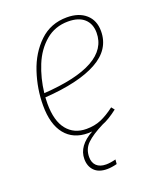

<svg xmlns="http://www.w3.org/2000/svg" viewBox="-136 -612 734 891"><g transform="rotate(-20 231.0 -166.0)"><path d="M82 -214Q81 -204 81 -183Q81 -98 116 -54.5Q151 -11 212 -11Q252 -11 284 -24.5Q316 -38 353 -66L365 -51Q321 -17 289 -5Q233 23 205.5 49.5Q178 76 178 116Q178 144 194.5 159.5Q211 175 241 175Q262 175 289 168L287 190Q260 197 238 197Q197 197 175.5 175Q154 153 154 117Q154 52 232 9Q226 10 212 10Q139 10 99 -39.5Q59 -89 59 -182Q59 -264 85.5 -344Q112 -424 167 -476.5Q222 -529 302 -529Q361 -529 395.5 -498.5Q430 -468 430 -415Q430 -324 339.5 -274.5Q249 -225 82 -214ZM84 -234Q408 -255 408 -415Q408 -459 380.5 -484Q353 -509 301 -509Q236 -509 189.5 -469.5Q143 -430 117.5 -367.5Q92 -305 84 -234Z"/></g></svg>

Font: Fira Sans Condensed Thin
Style: Italic
Weight: 250
Width: 3
Italic angle: -8°
Designer: Carrois Corporate & Edenspiekermann AG
Foundry: Carrois Corporate GbR & Edenspiekermann AG
Version: Version 4.203